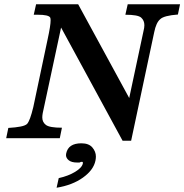

<svg xmlns="http://www.w3.org/2000/svg" viewBox="-20 -647 863 899"><path d="M266 -518 180 -117Q178 -106 178 -97Q178 -75 195 -62Q212 -49 270 -49L260 0H9L19 -48Q54 -50 76.5 -54.5Q99 -59 107 -67Q114 -75 121 -94Q128 -113 136 -146L203 -463Q217 -527 217 -552Q217 -561 215 -565Q207 -578 157 -578H138L149 -627H346L585 -188L652 -502Q656 -517 656 -529Q656 -551 641 -564.5Q626 -578 567 -578L578 -627H823L813 -579Q747 -574 730 -557Q711 -541 702 -496L594 12H554ZM255 187Q300 177 332 157.5Q364 138 368 118Q368 116 368 115Q368 111 366 111H359Q357 112 355 113Q353 114 352 114H341Q315 114 302 103.5Q289 93 289 79Q289 75 290 71Q300 24 361 24Q396 24 412.5 43.5Q429 63 429 86Q429 95 427 105Q418 149 368.5 184.5Q319 220 245 232Z"/></svg>

Font: New Athena Unicode
Style: Bold Italic
Weight: 700
Designer: J. Rusten 1997; rev. by R. Hancock 2001, 2002, rev. by D. Mastronarde 2002-2021
Foundry: Society for Classical Studies (formerly American Philological Association)
Version: Version 5.008